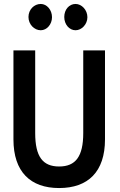

<svg xmlns="http://www.w3.org/2000/svg" viewBox="-20 -948 609 971"><path d="M124 -862C124 -825 153 -795 186 -795C217 -795 243 -825 243 -861C243 -898 217 -928 186 -928C153 -928 124 -900 124 -862ZM305 -862C305 -825 330 -795 362 -795C393 -795 422 -825 422 -861C422 -898 393 -928 362 -928C330 -928 305 -900 305 -862ZM401 -693V-275C401 -156 362 -106 279 -106C196 -106 158 -156 158 -275V-693H48V-243C48 -79 134 3 279 3C425 3 511 -79 511 -243V-693Z"/></svg>

Font: Bluebird
Style: LiNrw
Weight: 300
Designer: Jasper
Foundry: Cannot Into Space Fonts
Version: Version 0.98